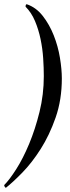

<svg xmlns="http://www.w3.org/2000/svg" viewBox="-46 -774 336 916"><path d="M-18 122Q-22 120 -24 116Q-26 112 -26 109Q-1 84 31.5 33Q64 -18 93 -87.5Q122 -157 142.5 -240Q163 -323 163 -411Q163 -450 160 -496Q157 -542 147.5 -587.5Q138 -633 121 -673.5Q104 -714 76 -742Q76 -744 76.5 -748Q77 -752 81 -754Q126 -739 158 -698Q190 -657 210.5 -605Q231 -553 240 -498Q249 -443 249 -400Q249 -298 219.5 -213.5Q190 -129 148 -63Q106 3 60 50Q14 97 -18 122Z"/></svg>

Font: Vermiglione SemiBold
Style: Italic
Weight: 600
Italic angle: -11°
Version: Version 1.000